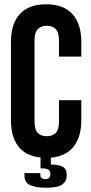

<svg xmlns="http://www.w3.org/2000/svg" viewBox="-20 -728 426 895"><path d="M359 -261V-168Q359 -90 323 -44.5Q287 1 217 7V39Q254 39 272.5 49.5Q291 60 291 86Q291 106 283.5 118Q276 130 262.5 136.5Q249 143 230.5 145Q212 147 190 147Q149 147 121.5 135.5Q94 124 94 89V79H168V87Q168 98 175 102.5Q182 107 190 107Q215 107 215 83Q215 57 179 57H169V6Q100 -1 65.5 -45.5Q31 -90 31 -168V-532Q31 -617 72.5 -662.5Q114 -708 195 -708Q276 -708 317.5 -662.5Q359 -617 359 -532V-464H255V-539Q255 -577 239.5 -592.5Q224 -608 198 -608Q172 -608 156.5 -592.5Q141 -577 141 -539V-161Q141 -123 156.5 -108Q172 -93 198 -93Q224 -93 239.5 -108Q255 -123 255 -161V-261Z"/></svg>

Font: BebasNeueW03-Regular
Style: Regular
Weight: 400
Designer: Ryoichi Tsunekawa
Foundry: Ryoichi Tsunekawa
Version: Version 1.30